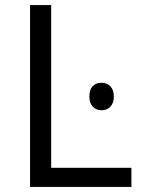

<svg xmlns="http://www.w3.org/2000/svg" viewBox="-20 -734 559 754"><path d="M496 -75H181V-714H98V0H496ZM379 -301Q400 -301 413.5 -315Q427 -329 427 -355Q427 -381 413.5 -395Q400 -409 379 -409Q357 -409 344 -395.5Q331 -382 331 -355Q331 -329 344.5 -315Q358 -301 379 -301Z"/></svg>

Font: OpenSansMMV
Style: Regular
Weight: 400
Designer: Steve Matteson
Foundry: Ascender Corporation
Version: Version 4.000